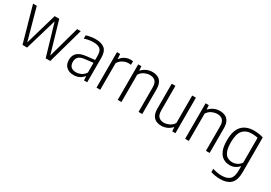

<svg xmlns="http://www.w3.org/2000/svg" viewBox="20 -1428 3573 2536"><g transform="rotate(30 1806.0 -160.0)"><path d="M179.5 0 27.5 -541.5H84.5L217 -59.5L357 -541.5H427L567 -60.5L700 -541.5H754.5L603 0H533L391.5 -482.5L249.5 0Z M960.5 8.5Q891.5 8.5 849.8 -29.2Q808 -67 808 -136Q808 -206 851.2 -245.2Q894.5 -284.5 988 -294L1110 -307.5V-369Q1110 -446.5 1075.5 -473.2Q1041 -500 975 -500Q946 -500 910.2 -494.5Q874.5 -489 838.5 -476.5V-526.5Q869 -537.5 907.8 -543.5Q946.5 -549.5 980.5 -549.5Q1071 -549.5 1118.5 -509.8Q1166 -470 1166 -367V0H1117.5L1113 -61.5H1108.5Q1083 -27 1044.5 -9.2Q1006 8.5 960.5 8.5ZM866.5 -142Q866.5 -39.5 972 -39.5Q1007.5 -39.5 1044.2 -56.2Q1081 -73 1110 -115V-264L990.5 -250.5Q925.5 -244 896 -217Q866.5 -190 866.5 -142Z M1308 0V-541.5H1356L1360.5 -468H1365.5Q1392.5 -507 1432.8 -526.5Q1473 -546 1516 -546Q1535.5 -546 1551.5 -543V-489Q1542 -490 1533.2 -490.5Q1524.5 -491 1513.5 -491Q1473 -491 1431.2 -469.5Q1389.5 -448 1364.5 -405.5V0Z M1631.5 0V-541.5H1680L1684 -479.5H1689Q1719.5 -513 1760.5 -531.2Q1801.5 -549.5 1848.5 -549.5Q1893.5 -549.5 1929.2 -532.8Q1965 -516 1985.2 -477.5Q2005.5 -439 2005.5 -373.5V0H1949V-371Q1949 -442 1918.5 -469.8Q1888 -497.5 1837.5 -497.5Q1802 -497.5 1759.5 -479.8Q1717 -462 1688 -417V0Z M2298 9Q2253.5 9 2218.2 -7.5Q2183 -24 2162.8 -62.8Q2142.5 -101.5 2142.5 -167.5V-541.5H2199V-169Q2199 -98 2229.5 -70.5Q2260 -43 2308.5 -43Q2343 -43 2385 -61Q2427 -79 2455 -123V-541.5H2511.5V0H2463L2458.5 -60H2454Q2422.5 -25 2382 -8Q2341.5 9 2298 9Z M2659.5 0V-541.5H2708L2712 -479.5H2717Q2747.5 -513 2788.5 -531.2Q2829.5 -549.5 2876.5 -549.5Q2921.5 -549.5 2957.2 -532.8Q2993 -516 3013.2 -477.5Q3033.5 -439 3033.5 -373.5V0H2977V-371Q2977 -442 2946.5 -469.8Q2916 -497.5 2865.5 -497.5Q2830 -497.5 2787.5 -479.8Q2745 -462 2716 -417V0Z M3320 230Q3287 230 3249 224Q3211 218 3180 207V156.5Q3217.5 169 3251.8 174.8Q3286 180.5 3318 180.5Q3400 180.5 3440.8 142.2Q3481.5 104 3481.5 8V-54H3478Q3456.5 -28.5 3421.2 -10.2Q3386 8 3339.5 8Q3288 8 3244.2 -17Q3200.5 -42 3174 -100.5Q3147.5 -159 3147.5 -259.5Q3147.5 -409 3212.2 -479.2Q3277 -549.5 3398 -549.5Q3433.5 -549.5 3471.5 -543.8Q3509.5 -538 3538.5 -528V1Q3538.5 125 3483.2 177.5Q3428 230 3320 230ZM3352.5 -42.5Q3389.5 -42.5 3424.8 -60Q3460 -77.5 3481.5 -112.5V-490Q3465 -494 3441.5 -497.2Q3418 -500.5 3394.5 -500.5Q3303.5 -500.5 3254.8 -446.5Q3206 -392.5 3206 -265.5Q3206 -176.5 3225.5 -128.2Q3245 -80 3278 -61.2Q3311 -42.5 3352.5 -42.5Z"/></g></svg>

Font: Encode Sans Semi Condensed Light
Style: Regular
Weight: 300
Width: 4
Designer: Multiple Designers
Foundry: Impallari Type
Version: Version 3.000; ttfautohint (v1.8.3) -l 8 -r 50 -G 200 -x 14 